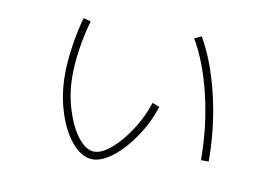

<svg xmlns="http://www.w3.org/2000/svg" viewBox="-63 -649 1064 742"><g transform="rotate(10 469.0 -277.5)"><path d="M177.7 -311.5Q177.7 -360.4 186.5 -420.9Q195.3 -481.4 210.9 -538.1L240.2 -530.3Q224.6 -477.5 215.8 -418.9Q207 -360.4 207 -311.5Q207 -243.7 226.6 -179.9Q246.1 -116.2 277.1 -76.7Q308.1 -37.1 340.8 -37.1Q370.1 -37.1 407.5 -69.1Q444.8 -101.1 478.5 -153.1Q512.2 -205.1 530.3 -261.7L558.6 -251Q538.1 -187.5 500.2 -131.1Q462.4 -74.7 419.2 -40.8Q376 -6.8 339.8 -6.8Q297.9 -6.8 260.3 -49.6Q222.7 -92.3 200.2 -162.6Q177.7 -232.9 177.7 -311.5ZM645.5 -535.2 672.9 -547.9Q724.6 -458 753.9 -333Q783.2 -208 783.2 -76.2H752.9Q752.9 -204.6 724.4 -326.7Q695.8 -448.7 645.5 -535.2Z"/></g></svg>

Font: Pretendard Thin
Style: Regular
Weight: 100
Designer: Base glyphs from Inter by Rasmus Andersson; Hangeul glyphs from Noto Sans CJK(Source Han Sans) by Jang Soo-young and Kan
Foundry: Kil Hyung-jin
Version: Version 1.309